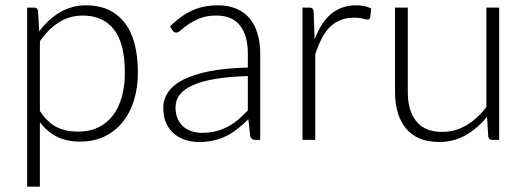

<svg xmlns="http://www.w3.org/2000/svg" viewBox="-20 -526 1978 722"><path d="M82 176V-497.5H108.5Q121 -497.5 123 -485L127.5 -408Q160.5 -453 205 -479.5Q249.5 -506 304.5 -506Q396 -506 447.2 -442.5Q498.5 -379 498.5 -252Q498.5 -197.5 484.2 -150.2Q470 -103 442.2 -68.2Q414.5 -33.5 374.2 -13.5Q334 6.5 281.5 6.5Q231 6.5 194 -12Q157 -30.5 130 -66.5V176ZM291 -467.5Q241.5 -467.5 201.5 -442Q161.5 -416.5 130 -371V-108.5Q158.5 -65.5 193 -48.2Q227.5 -31 272.5 -31Q316.5 -31 349.5 -47Q382.5 -63 404.8 -92.2Q427 -121.5 438.2 -162.2Q449.5 -203 449.5 -252Q449.5 -363 408.5 -415.2Q367.5 -467.5 291 -467.5Z M939.5 0Q924.5 0 921 -14L914 -77.5Q893.5 -57.5 873.2 -41.5Q853 -25.5 831 -14.5Q809 -3.5 783.5 2.2Q758 8 727.5 8Q702 8 678 0.5Q654 -7 635.2 -22.5Q616.5 -38 605.2 -62.2Q594 -86.5 594 -120.5Q594 -152 612 -179Q630 -206 668.5 -226Q707 -246 767.2 -258Q827.5 -270 912 -272V-324Q912 -393 882.2 -430.2Q852.5 -467.5 794 -467.5Q758 -467.5 732.8 -457.5Q707.5 -447.5 690 -435.5Q672.5 -423.5 661.5 -413.5Q650.5 -403.5 643 -403.5Q637.5 -403.5 634 -406Q630.5 -408.5 628 -412.5L619.5 -427Q658.5 -466 701.5 -486Q744.5 -506 799 -506Q839 -506 869 -493.2Q899 -480.5 918.8 -456.8Q938.5 -433 948.5 -399.2Q958.5 -365.5 958.5 -324V0ZM739.5 -26.5Q768.5 -26.5 792.8 -32.8Q817 -39 837.8 -50.2Q858.5 -61.5 876.5 -77Q894.5 -92.5 912 -110.5V-240Q841 -238 789.5 -229.2Q738 -220.5 704.8 -205.5Q671.5 -190.5 655.8 -169.8Q640 -149 640 -122.5Q640 -97.5 648.2 -79.2Q656.5 -61 670.2 -49.2Q684 -37.5 702 -32Q720 -26.5 739.5 -26.5Z M1117.5 0V-497.5H1143Q1151.5 -497.5 1155 -494Q1158.5 -490.5 1159.5 -482L1163 -377.5Q1174.5 -408 1189.2 -431.8Q1204 -455.5 1223.2 -472Q1242.5 -488.5 1266.2 -497.2Q1290 -506 1319 -506Q1334.5 -506 1349.5 -503.2Q1364.5 -500.5 1376 -493.5L1372 -460.5Q1369.5 -452.5 1362.5 -452.5Q1356.5 -452.5 1344.2 -456Q1332 -459.5 1312 -459.5Q1283 -459.5 1260.5 -450.5Q1238 -441.5 1220.5 -424.2Q1203 -407 1189.8 -381.2Q1176.5 -355.5 1165.5 -322V0Z M1513.5 -497.5V-179.5Q1513.5 -109.5 1545.5 -69.8Q1577.5 -30 1643 -30Q1691.5 -30 1733.5 -54.8Q1775.5 -79.5 1809 -123.5V-497.5H1857V0H1830.5Q1818 0 1816 -13L1811.5 -87Q1777 -44 1731.8 -18Q1686.5 8 1631 8Q1589.5 8 1558.5 -5Q1527.5 -18 1507 -42.5Q1486.5 -67 1476 -101.5Q1465.5 -136 1465.5 -179.5V-497.5Z"/></svg>

Font: Lato Light
Style: Regular
Weight: 300
Designer: Lukasz Dziedzic
Foundry: tyPoland Lukasz Dziedzic
Version: Version 2.007; 2014-02-27